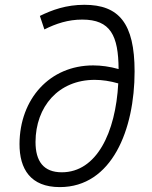

<svg xmlns="http://www.w3.org/2000/svg" viewBox="-20 -762 626 792"><path d="M226.6 9.8C441.9 9.8 535.2 -227.5 535.2 -467.3C535.2 -666.5 470.2 -742.2 328.1 -742.2C252.9 -742.2 195.3 -721.2 144.5 -696.3L163.1 -640.6C210.9 -664.6 260.7 -681.2 319.3 -681.2C436 -681.2 468.3 -615.2 469.2 -477.1C433.1 -487.3 397.9 -492.2 364.3 -492.2C184.6 -492.2 61.5 -353.5 60.5 -168.5C60.1 -64.9 106 9.8 226.6 9.8ZM467.8 -418C457 -214.8 378.4 -51.3 234.9 -51.3C159.7 -51.3 126.5 -96.7 126.5 -176.3C127 -322.3 221.2 -432.6 370.6 -432.6C401.4 -432.6 434.1 -427.7 467.8 -418Z"/></svg>

Font: Cascadia Mono PL Light
Style: Italic
Weight: 300
Italic angle: -10°
Monospace: yes
Designer: Aaron Bell
Foundry: Saja Typeworks
Version: Version 2404.023